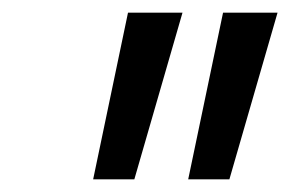

<svg xmlns="http://www.w3.org/2000/svg" viewBox="-20 -732 458 303"><path d="M127 -449 182 -712H268L192 -449ZM277 -449 332 -712H418L342 -449Z"/></svg>

Font: CST
Style: Italic
Weight: 400
Italic angle: -14°
Version: Version 1.00